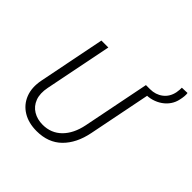

<svg xmlns="http://www.w3.org/2000/svg" viewBox="-219 -1070 1271 1271"><g transform="rotate(45 416.0 -434.5)"><path d="M302.2 7.8Q227.1 7.8 173.6 -24.7Q120.1 -57.1 96.9 -115.7Q73.7 -174.3 88.9 -251.5L182.1 -719.7H247.1L152.8 -248Q140.1 -184.6 157 -140.6Q173.8 -96.7 212.2 -73.5Q250.5 -50.3 301.3 -50.3Q379.9 -50.3 433.1 -103Q486.3 -155.8 505.4 -250L599.1 -719.7H663.6L567.9 -239.7Q544.9 -124 478 -58.1Q411.1 7.8 302.2 7.8ZM633.3 -674.8 637.2 -719.7Q689 -719.7 726.8 -748.5Q764.6 -777.3 775.4 -829.1Q777.8 -840.8 778.6 -854.2Q779.3 -867.7 779.3 -875.5L830.6 -877.4Q833 -865.7 831.3 -847.7Q829.6 -829.6 825.7 -813Q819.3 -780.8 801.5 -754.6Q783.7 -728.5 757.3 -710.2Q731 -691.9 699.2 -682.6Q667.5 -673.3 633.3 -674.8Z"/></g></svg>

Font: Reddit Sans Light
Style: Italic
Weight: 300
Italic angle: -11.25°
Designer: Stephen Hutchings
Version: Version 1.013